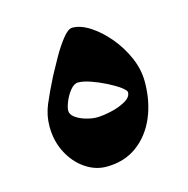

<svg xmlns="http://www.w3.org/2000/svg" viewBox="-69 -455 517 529"><g transform="rotate(-15 189.5 -190.5)"><path d="M335.4 -192.4Q335.4 -136.7 316.2 -91.6Q296.9 -46.4 260.5 -19.8Q224.1 6.8 173.3 6.8Q141.6 6.8 113.3 -12.5Q85 -31.7 67.4 -65.4Q49.8 -99.1 49.8 -141.1Q49.8 -172.4 62 -201.7Q74.2 -231 95.2 -272.5Q105 -291 120.4 -318.4Q135.7 -345.7 152.1 -366.7Q168.5 -387.7 180.7 -387.7Q204.1 -387.7 231 -370.4Q257.8 -353 281.7 -324.5Q305.7 -295.9 320.6 -261.5Q335.4 -227.1 335.4 -192.4ZM283.2 -176.3Q283.2 -181.6 269.3 -191.9Q255.4 -202.1 234.6 -212.6Q213.9 -223.1 192.6 -230.5Q171.4 -237.8 157.2 -237.8Q145.5 -237.8 134.8 -224.6Q124 -211.4 117.4 -195.1Q110.8 -178.7 110.8 -169.4Q110.8 -158.2 123.3 -149.4Q135.7 -140.6 152.6 -136Q169.4 -131.3 182.1 -131.3Q198.7 -131.3 222.7 -136.5Q246.6 -141.6 264.9 -151.9Q283.2 -162.1 283.2 -176.3Z"/></g></svg>

Font: Scheherazade New
Style: Bold
Weight: 700
Designer: SIL International
Foundry: SIL International
Version: Version 4.000